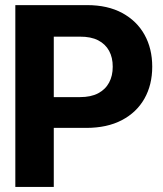

<svg xmlns="http://www.w3.org/2000/svg" viewBox="-20 -739 645 759"><path d="M40.6 0V-718.8H324.2Q405.8 -718.8 463.4 -687.5Q521 -656.2 551.4 -601.5Q581.8 -546.8 581.8 -475.4Q581.8 -403.7 551 -349.2Q520.1 -294.6 461.7 -264Q403.3 -233.4 320.5 -233.4H139.6V-355.1H295.9Q339.6 -355.1 368.2 -370.3Q396.8 -385.5 411.3 -412.6Q425.8 -439.7 425.6 -475.4Q425.8 -511.2 411.3 -538Q396.8 -564.7 368.1 -579.6Q339.5 -594.4 295.5 -594.1H192.6V0Z"/></svg>

Font: Inter Display V
Style: Regular
Weight: 400
Designer: Rasmus Andersson
Foundry: rsms
Version: Version 3.015;git-src